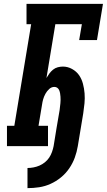

<svg xmlns="http://www.w3.org/2000/svg" viewBox="-20 -755 552 992"><path d="M122 217V113Q137 113 153 110Q169 107 184 100.5Q199 94 212 83.5Q225 73 234 59.5Q243 46 248.5 30.5Q254 15 257 0Q264 -46 272 -92.5Q280 -139 288 -186Q289 -195 290 -203.5Q291 -212 292 -221Q293 -230 293 -238.5Q293 -247 292.5 -255.5Q292 -264 290.5 -272.5Q289 -281 286 -288.5Q283 -296 276.5 -301Q270 -306 261 -306Q246 -306 234 -295Q222 -284 214.5 -270Q207 -256 203 -242Q199 -228 197 -213L179 -105H228V0H16V-105H54L141 -630H117V-735H512L481 -548H389L403 -630H266L220 -352Q227 -364 235 -375Q243 -386 254 -395Q265 -404 278.5 -407.5Q292 -411 305 -411Q330 -411 352.5 -398.5Q375 -386 388.5 -366.5Q402 -347 408.5 -322.5Q415 -298 417 -272.5Q419 -247 416.5 -221Q414 -195 410 -169L382 0Q377 30 366.5 59Q356 88 338 114.5Q320 141 295 161.5Q270 182 241 195Q212 208 182 212.5Q152 217 122 217Z"/></svg>

Font: Iosevka Slab Extrabold Oblique
Style: Regular
Weight: 800
Italic angle: -9°
Monospace: yes
Designer: Belleve Invis
Foundry: Belleve Invis
Version: Version 11.1.1; ttfautohint (v1.8.3)